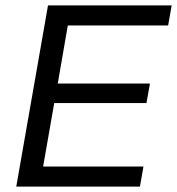

<svg xmlns="http://www.w3.org/2000/svg" viewBox="-20 -688 653 708"><path d="M40 0 157 -668H613L600 -594H230L193 -380H533L520 -308H180L139 -74H509L496 0Z"/></svg>

Font: Celebes
Style: Italic
Weight: 400
Italic angle: -10°
Designer: Anugrah Pasau
Foundry: Lafontype
Version: Version 1.000; ttfautohint (v1.8.4)